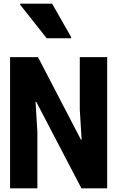

<svg xmlns="http://www.w3.org/2000/svg" viewBox="-20 -1028 640 1048"><path d="M35 0V-716H187.5L421.5 -266H425.5L415.5 -430.5V-716H565V0H424.5L178 -472H174L184 -307.5V0ZM235 -819 90.5 -1001.5V-1008H264.5L368 -826V-819Z"/></svg>

Font: Google Sans Code
Style: Regular
Weight: 400
Monospace: yes
Designer: Google Sans Code Authors
Foundry: Google LLC
Version: Version 6.000